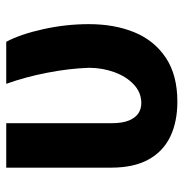

<svg xmlns="http://www.w3.org/2000/svg" viewBox="-7 -563 580 606"><g transform="rotate(-90 283.0 -260.0)"><path d="M197.2 -530.3V-196.4Q197.2 -163.4 205.8 -142.9Q214.4 -122.4 228.4 -113.2Q242.5 -104 260.7 -104Q293.7 -104 319.1 -127.5Q344.4 -151.1 358.2 -189.1Q372 -227.1 372 -269.5Q369.9 -331.8 356.4 -401.2Q342.9 -470.5 321.4 -530.3H454.2Q478.2 -484.8 494 -413.3Q509.8 -341.9 509.8 -269.5Q509.8 -188.4 484 -125.7Q458.2 -63 403.7 -26.6Q349.1 9.8 265.3 9.8Q201.2 9.8 154.3 -12.8Q107.5 -35.5 82.2 -81.9Q56.9 -128.3 56.9 -198.3V-530.3Z"/></g></svg>

Font: WEMIX Pretendard Variable
Style: Regular
Weight: 400
Designer: Base glyphs from Inter by Rasmus Andersson; Hangeul glyphs from Noto Sans CJK(Source Han Sans) by Jang Soo-young and Kan
Foundry: Kil Hyung-jin
Version: Version 1.000;Glyphs 3.2 (3208)